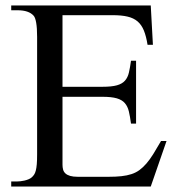

<svg xmlns="http://www.w3.org/2000/svg" viewBox="-20 -682 651 702"><path d="M531.2 0H21V-18.6H43.9Q47.9 -18.6 54.7 -19.3Q61.5 -20 69.1 -21.7Q76.7 -23.4 84 -26.4Q91.3 -29.3 96.2 -33.7Q101.1 -38.1 104.7 -43.5Q108.4 -48.8 110.8 -58.1Q113.3 -67.4 114.5 -81.5Q115.7 -95.7 115.7 -117.7V-547.4Q115.7 -579.6 112.3 -598.9Q108.9 -618.2 103 -624.5Q85.4 -644.5 43.9 -644.5H21V-662.1H531.2L539.1 -518.1H519.5Q514.6 -549.3 506.1 -570.3Q497.6 -591.3 482.9 -603.8Q468.3 -616.2 446.3 -621.3Q424.3 -626.5 392.1 -626.5H208.5V-364.7H354.5Q388.2 -364.7 407.5 -370.1Q426.8 -375.5 437 -387.2Q447.3 -398.9 451.4 -417Q455.6 -435.1 459 -460H477.5V-230H459Q455.6 -255.9 451.2 -274.4Q446.8 -293 436.5 -304.9Q426.3 -316.9 407 -322.5Q387.7 -328.1 354.5 -328.1H208.5V-80.1Q208.5 -70.3 210.7 -62Q212.9 -53.7 219.2 -47.9Q225.6 -42 236.6 -38.8Q247.6 -35.6 264.6 -35.6H376.5Q403.3 -35.6 423.8 -37.8Q444.3 -40 460.7 -45.4Q477.1 -50.8 490 -60.3Q502.9 -69.8 515.4 -84.2Q527.8 -98.6 540.5 -118.9Q553.2 -139.2 568.8 -166.5H588.9Z"/></svg>

Font: Tai Heritage Pro
Style: Regular
Weight: 400
Designer: Faah Baccam, Walt Agee, Victor Gaultney, Annie Olsen
Foundry: SIL International
Version: Version 2.600